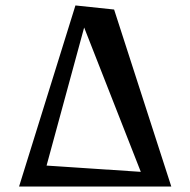

<svg xmlns="http://www.w3.org/2000/svg" viewBox="-20 -685 699 705"><path d="M50 0 257 -665 399 -650 609 0ZM497 -54 289 -584 151 -77Z"/></svg>

Font: Joti One
Style: Regular
Weight: 400
Designer: Eduardo Rodriguez Tunni
Foundry: Eduardo Rodriguez Tunni
Version: Version 1.002; ttfautohint (v1.8.4.7-5d5b);gftools[0.9.24]